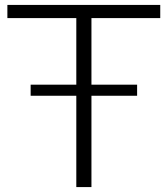

<svg xmlns="http://www.w3.org/2000/svg" viewBox="-20 -760 682 780"><path d="M290 0V-686.5H10V-740H631V-686.5H351.5V0ZM104.5 -371V-416H537V-371Z"/></svg>

Font: Encode Sans Expanded Light
Style: Regular
Weight: 300
Width: 7
Designer: Multiple Designers
Foundry: Impallari Type
Version: Version 3.000; ttfautohint (v1.8.3) -l 8 -r 50 -G 200 -x 14 